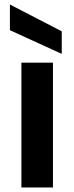

<svg xmlns="http://www.w3.org/2000/svg" viewBox="-20 -832 330 852"><path d="M75 -554V0H215V-554ZM24 -698 254 -593V-693L24 -812Z"/></svg>

Font: Malmofest SemiBold
Style: Regular
Weight: 600
Designer: Jonny Pinhorn (Poppins), Kolossal
Version: Version 1.004;Glyphs 3.1.2 (3151)